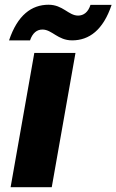

<svg xmlns="http://www.w3.org/2000/svg" viewBox="-20 -778 484 798"><path d="M24.1 0H195.1L293.7 -557.9H122.6ZM17.6 -610.1H104.8C115.4 -641.2 133.4 -655.2 156.4 -655.2C196.4 -655.2 219.9 -610.2 279.8 -610.2C350.4 -610.2 408.8 -653 443.9 -757.9H356.1C346.6 -727.3 327.6 -713.2 304.6 -713.2C264.6 -713.2 241.6 -758.3 181.8 -758.3C111.1 -758.3 52.7 -715 17.6 -610.1Z"/></svg>

Font: Poppins Devanagari Thin
Style: Italic
Weight: 100
Italic angle: -10°
Designer: Ninad Kale (Devanagari), Jonny Pinhorn (Latin)
Foundry: Indian Type Foundry
Version: 4.005